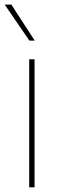

<svg xmlns="http://www.w3.org/2000/svg" viewBox="-25 -798 267 818"><path d="M99.4 0V-545.5H122.2V0ZM100.1 -625 -5 -778.4H23.4L122.9 -625Z"/></svg>

Font: Inter Thin BETA
Style: Regular
Weight: 100
Designer: Rasmus Andersson
Foundry: rsms
Version: Version 3.011;git-f93a4a705